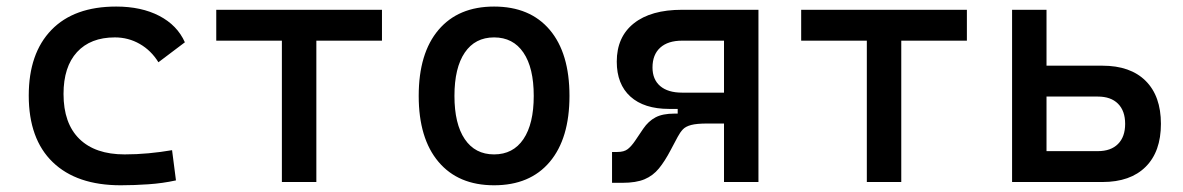

<svg xmlns="http://www.w3.org/2000/svg" viewBox="-20 -547 3556 577"><path d="M342.8 9.8Q210.4 9.8 138.4 -59.8Q66.4 -129.4 66.4 -259.8Q66.4 -386.7 134.5 -457Q202.6 -527.3 329.1 -527.3Q404.8 -527.3 458.7 -499.3Q512.7 -471.2 535.6 -419.9L456.1 -359.9Q434.1 -395.5 399.9 -415Q365.7 -434.6 325.2 -434.6Q252 -434.6 211.4 -390.4Q170.9 -346.2 170.9 -264.6Q170.9 -176.3 218.5 -129.6Q266.1 -83 354.5 -83Q390.6 -83 426.8 -86.4Q462.9 -89.8 497.1 -95.7L508.8 -4.9Q468.8 3.9 426 6.8Q383.3 9.8 342.8 9.8Z M827.1 0V-517.6H930.7V0ZM629.9 -424.8V-517.6H1127.9V-424.8Z M1464.8 9.8Q1357.4 9.8 1297.9 -60.5Q1238.3 -130.9 1238.3 -258.8Q1238.3 -387.2 1297.9 -457.3Q1357.4 -527.3 1464.8 -527.3Q1572.8 -527.3 1632.1 -457.3Q1691.4 -387.2 1691.4 -258.8Q1691.4 -130.9 1632.1 -60.5Q1572.8 9.8 1464.8 9.8ZM1464.8 -83Q1522 -83 1553 -128.9Q1584 -174.8 1584 -258.8Q1584 -343.3 1553 -388.9Q1522 -434.6 1464.8 -434.6Q1407.7 -434.6 1376.7 -388.9Q1345.7 -343.3 1345.7 -258.8Q1345.7 -174.8 1376.7 -128.9Q1407.7 -83 1464.8 -83Z M1990.7 -219.7Q1915.5 -219.7 1874.5 -256.8Q1833.5 -293.9 1833.5 -361.8Q1833.5 -436 1884.8 -476.8Q1936 -517.6 2029.8 -517.6H2172.4V-424.8H2029.8Q1987.3 -424.8 1964.1 -403.8Q1940.9 -382.8 1940.9 -344.2Q1940.9 -308.1 1964.1 -288.3Q1987.3 -268.6 2029.8 -268.6H2162.6L2157.7 -219.7ZM1819.3 2.4V-90.3H1835.4Q1855.5 -90.3 1866.5 -98.9Q1877.4 -107.4 1888.7 -124L1913.1 -160.2Q1928.7 -183.1 1950 -194.3Q1971.2 -205.6 2006.8 -205.6H2099.6L2105.5 -175.8Q2073.7 -175.8 2057.1 -171.4Q2040.5 -167 2032.2 -158.2Q2023.9 -149.4 2016.6 -135.7L1995.6 -96.2Q1978 -62.5 1960.2 -40.8Q1942.4 -19 1917 -8.3Q1891.6 2.4 1850.1 2.4ZM2016.6 -175.8V-268.6H2179.2V-175.8ZM2155.8 0V-517.6H2259.3V0Z M2585 0V-517.6H2688.5V0ZM2387.7 -424.8V-517.6H2885.7V-424.8Z M3118.2 0V-92.8H3279.3Q3318.4 -92.8 3339.8 -114.3Q3361.3 -135.7 3361.3 -174.8Q3361.3 -213.9 3339.8 -235.4Q3318.4 -256.8 3279.3 -256.8H3108.4V-349.6H3293Q3377 -349.6 3422.9 -304Q3468.8 -258.3 3468.8 -174.8Q3468.8 -91.3 3422.9 -45.7Q3377 0 3293 0ZM3021.5 0V-517.6H3125V0Z"/></svg>

Font: Cascadia Mono
Style: Regular
Weight: 400
Monospace: yes
Designer: Aaron Bell
Foundry: Saja Typeworks
Version: Version 2102.003